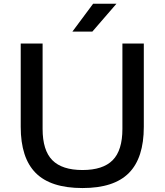

<svg xmlns="http://www.w3.org/2000/svg" viewBox="-20 -966 854 996"><path d="M87.5 -308V-740H201V-297.5Q201 -186 251.5 -135Q302 -84 408 -84Q514 -84 564.5 -135Q615 -186 615 -297.5V-740H726V-308Q726 -147 648.8 -68.8Q571.5 9.5 408 9.5Q243 9.5 165.2 -68.8Q87.5 -147 87.5 -308ZM355.5 -802 463 -946.5H584L459 -802Z"/></svg>

Font: Encode Sans Expanded Medium
Style: Regular
Weight: 500
Width: 7
Designer: Multiple Designers
Foundry: Impallari Type
Version: Version 2.000